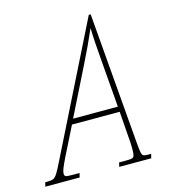

<svg xmlns="http://www.w3.org/2000/svg" viewBox="-165 -800 783 886"><g transform="rotate(-15 226.5 -357.0)"><path d="M453 -20 448 0H295L300 -20H336Q355 -20 362.5 -22.5Q370 -25 372.5 -34Q375 -43 375 -66Q375 -95 371 -137L363 -245H135L64 -103Q50 -74 44.5 -59.5Q39 -45 39 -36Q39 -25 46.5 -22.5Q54 -20 85 -20H111L106 0H-58L-53 -20H-41Q-23 -20 -14 -24Q-5 -28 5 -43.5Q15 -59 34 -98L341 -714H350L402 -86Q405 -52 407.5 -39.5Q410 -27 416 -23.5Q422 -20 438 -20ZM361 -270 343 -493Q334 -597 333 -653Q303 -583 258 -493L147 -270Z"/></g></svg>

Font: Noto Serif CondThin
Style: Italic
Weight: 250
Width: 3
Italic angle: -12°
Designer: Monotype Design Team
Foundry: Monotype Imaging Inc.
Version: Version 1.001